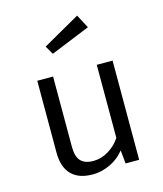

<svg xmlns="http://www.w3.org/2000/svg" viewBox="-119 -885 838 985"><g transform="rotate(-15 300.0 -393.0)"><path d="M184 -153Q184 -102 205.5 -78.5Q227 -55 273 -55Q315 -55 354 -79Q393 -103 416 -139V-527H500V0H428L421 -71Q390 -32 344.5 -10.5Q299 11 252 11Q177 11 138.5 -29Q100 -69 100 -144V-527H184ZM422 -725 213 -640 187 -685 384 -797Z"/></g></svg>

Font: Fira Mono
Style: Regular
Weight: 400
Designer: Carrois Corporate & Edenspiekermann AG
Foundry: Carrois Corporate GbR & Edenspiekermann AG
Version: Version 3.206